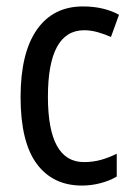

<svg xmlns="http://www.w3.org/2000/svg" viewBox="-20 -567 414 597"><path d="M235 10Q144 10 94 -58Q44 -126 44 -265Q44 -402 94.5 -474.5Q145 -547 238 -547Q272 -547 300.5 -540Q329 -533 350 -521L325 -452Q305 -461 283.5 -467Q262 -473 242 -473Q129 -473 129 -266Q129 -63 241 -63Q269 -63 294 -70Q319 -77 343 -89V-18Q321 -5 292.5 2.5Q264 10 235 10Z"/></svg>

Font: Avrile Sans Condensed
Style: Regular
Weight: 400
Width: 3
Designer: Monotype Design Team
Foundry: Monotype Imaging Inc.
Version: Version 2.001;September 10, 2019;FontCreator 11.5.0.2425 64-